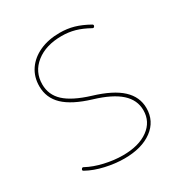

<svg xmlns="http://www.w3.org/2000/svg" viewBox="-157 -786 863 906"><g transform="rotate(-30 274.0 -332.5)"><path d="M449.7 -610.8Q445.3 -603.5 438 -607.9Q399.4 -629.4 365.5 -638.9Q331.5 -648.4 293.9 -648.4Q207.5 -648.4 154.3 -606.2Q101.1 -564 101.1 -495.6Q101.1 -438.5 143.1 -399.7Q185.1 -360.8 277.3 -332.5Q376.5 -302.7 423.8 -258.8Q471.2 -214.8 471.2 -153.8Q471.2 -83 414.6 -41Q357.9 1 262.7 1Q213.4 1 160.4 -11Q107.4 -22.9 66.9 -45.4Q58.6 -49.8 63.5 -56.6Q68.4 -64.5 75.2 -60.1Q113.8 -39.1 165.3 -27.3Q216.8 -15.6 264.2 -15.6Q351.1 -15.6 402.3 -52.7Q453.6 -89.8 453.6 -152.3Q453.6 -208 409.2 -248Q364.7 -288.1 272 -315.9Q175.3 -345.2 129.9 -388.4Q84.5 -431.6 84.5 -495.1Q84.5 -545.9 110.8 -584.5Q137.2 -623 184.3 -644.5Q231.4 -666 293.5 -666Q334 -666 369.9 -655.8Q405.8 -645.5 446.8 -622.6Q454.1 -618.2 449.7 -610.8Z"/></g></svg>

Font: Mikhak-DS2-FD Thin
Style: Regular
Weight: 100
Designer: Amin Abedi
Version: Version 3.2